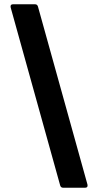

<svg xmlns="http://www.w3.org/2000/svg" viewBox="-20 -770 460 900"><path d="M379 110H276Q265 110 262 99L30 -735Q27 -750 41 -750H144Q155 -750 158 -739L390 95Q393 110 379 110Z"/></svg>

Font: LINE Seed Sans App
Style: Bold
Weight: 700
Designer: LINE VX Design & Dalton Maag Ltd & Sandoll Inc
Foundry: Dalton Maag Ltd
Version: Version 1.003